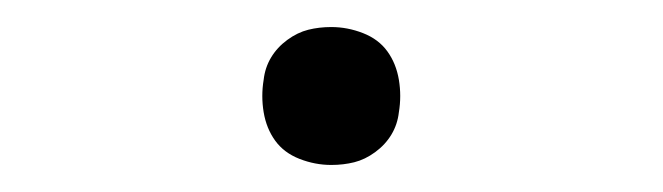

<svg xmlns="http://www.w3.org/2000/svg" viewBox="-20 -411 490 142"><path d="M225 -289Q213 -289 201.5 -293.5Q190 -298 183.5 -307Q177 -316 175 -328Q173 -340 175 -352Q176 -361 180.5 -368.5Q185 -376 192.5 -381.5Q200 -387 208 -389Q216 -391 225 -391Q237 -391 248.5 -386.5Q260 -382 266.5 -373Q273 -364 275 -352Q277 -340 275 -328Q274 -319 269.5 -311.5Q265 -304 257.5 -298.5Q250 -293 242 -291Q234 -289 225 -289Z"/></svg>

Font: Iosevka Etoile Extralight
Style: Italic
Weight: 200
Italic angle: -9°
Designer: Belleve Invis
Foundry: Belleve Invis
Version: Version 22.1.2; ttfautohint (v1.8.4)